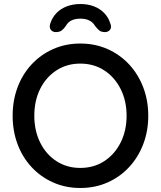

<svg xmlns="http://www.w3.org/2000/svg" viewBox="-20 -927 801 957"><path d="M719 -350Q719 -274 694 -208.5Q669 -143 623.5 -94Q578 -45 516 -17.5Q454 10 380 10Q307 10 245 -17.5Q183 -45 137.5 -94Q92 -143 67.5 -208.5Q43 -274 43 -350Q43 -426 67.5 -491.5Q92 -557 137.5 -606Q183 -655 245 -682.5Q307 -710 380 -710Q454 -710 516 -682.5Q578 -655 623.5 -606Q669 -557 694 -491.5Q719 -426 719 -350ZM611 -350Q611 -424 581.5 -483Q552 -542 500 -576Q448 -610 380 -610Q313 -610 261 -576Q209 -542 180 -483.5Q151 -425 151 -350Q151 -276 180 -217Q209 -158 261 -124Q313 -90 380 -90Q448 -90 500 -124Q552 -158 581.5 -217Q611 -276 611 -350ZM381 -907Q418 -907 448 -895.5Q478 -884 499 -862.5Q520 -841 529 -812Q538 -792 529 -779.5Q520 -767 503 -767Q485 -767 474.5 -775.5Q464 -784 453 -799Q443 -816 425 -825Q407 -834 381 -834Q354 -834 336 -825Q318 -816 309 -799Q299 -784 288 -775.5Q277 -767 258 -767Q242 -767 233 -779Q224 -791 231 -811Q241 -841 262 -862.5Q283 -884 313.5 -895.5Q344 -907 381 -907Z"/></svg>

Font: Quicksand Light SemiBold
Style: Regular
Weight: 600
Version: Version 3.006